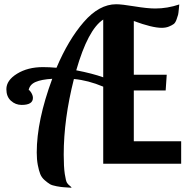

<svg xmlns="http://www.w3.org/2000/svg" viewBox="-20 -771 881 904"><path d="M10 -351Q10 -393 60.5 -424Q111 -455 182 -455Q212 -455 246 -452Q302 -584 374.5 -667.5Q447 -751 527 -751Q553 -751 613.5 -741Q674 -731 711 -731Q768 -731 824 -750Q824 -749 822 -728Q820 -707 818.5 -701.5Q817 -696 811.5 -680Q806 -664 798 -658Q790 -652 775.5 -646Q761 -640 741 -640Q697 -640 610 -672V-419H765L760 -345H610V-106H833V0H466V-363Q395 -393 328 -399Q280 -210 280 -43Q280 14 285 48Q290 82 296 90.5Q302 99 309 104Q316 109 317 113Q291 111 280 110.5Q269 110 247 106Q225 102 215 96Q205 90 190.5 77.5Q176 65 169.5 48.5Q163 32 158 6Q153 -20 153 -53Q153 -203 226 -400Q175 -397 147.5 -385Q120 -373 115 -347Q120 -347 127.5 -334Q135 -321 135 -310Q135 -277 82 -277Q53 -277 31.5 -296.5Q10 -316 10 -351ZM339 -440Q416 -425 466 -407V-679Q394 -632 339 -440Z"/></svg>

Font: Lobster Two
Style: Bold
Weight: 700
Designer: Pablo Impallari
Foundry: Pablo Impallari. www.impallari.com
Version: Version 1.006